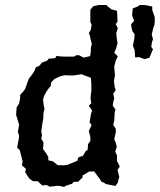

<svg xmlns="http://www.w3.org/2000/svg" viewBox="-20 -731 635 763"><path d="M178 11 165 4 148 6 138 -3 130 -11H111L97 -21L88 -34L80 -47L83 -60L67 -74L70 -89L63 -117L58 -135L48 -144L52 -166L54 -175L56 -190L51 -208L56 -235L46 -268L44 -274L46 -304L56 -320L60 -342V-354L73 -368L79 -376L84 -389L89 -404L95 -419L103 -429L116 -447L122 -463L137 -470L146 -482L167 -490L174 -498L199 -500L205 -509L218 -507L231 -506H274L282 -511L293 -512L313 -502L338 -508L341 -526V-541L345 -557L340 -575L337 -590L333 -599L341 -613L344 -634L339 -643V-680V-692L350 -706L372 -711H402L409 -705L423 -694L445 -688L446 -671L447 -645L440 -635L448 -619L442 -599L443 -588L445 -572L447 -559L441 -537L434 -522L448 -507L440 -490L436 -475L434 -468L435 -451L437 -434L434 -416L433 -407L436 -384L440 -373L430 -359L434 -339L431 -330L428 -311L439 -296L436 -286L434 -252L430 -234L440 -220V-204L434 -178L440 -164L444 -148L438 -128L445 -113V-91L456 -69L447 -56L454 -28L449 -10L450 -8L439 8L399 0L397 -3L383 -9L377 -19L354 -50L334 -49L307 -33L309 -27L291 -9L272 -8L267 -1L239 8L236 12L211 7ZM233 -74 248 -76 287 -92 292 -106 310 -112 321 -131 328 -135 330 -158 339 -171V-187L333 -210L344 -234L336 -245L342 -281L346 -291L333 -311L343 -321L340 -338L341 -358L343 -366V-399L341 -422L314 -432L304 -436L292 -434L269 -431L236 -432L217 -427L196 -417L183 -403L182 -390L172 -378L164 -366L155 -349L151 -336L154 -310L157 -299L153 -284L152 -261L148 -238L144 -207L147 -195L144 -179L153 -165L151 -139L164 -121L172 -107V-94L190 -90L209 -75ZM508 -698 527 -705 535 -711H551L562 -710L585 -705V-691L589 -680L595 -662V-655V-647L594 -634L590 -622L587 -611L583 -594L588 -575L584 -564L581 -545L588 -535L583 -524L574 -502L562 -498L554 -496L533 -504L517 -503L516 -518L515 -532L508 -550L510 -558L514 -579L515 -595L506 -607L503 -620L501 -635L513 -648L508 -661L505 -670L507 -692Z"/></svg>

Font: Winky Rough
Style: Regular
Weight: 400
Designer: Simon Atzbach
Foundry: typofactur
Version: Version 1.206